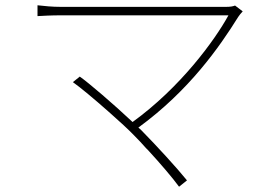

<svg xmlns="http://www.w3.org/2000/svg" viewBox="-20 -681 1040 727"><path d="M688 2C650 -45 575 -127 515 -188C511 -192 508 -194 504 -198C696 -338 811 -503 882 -617C886 -623 893 -632 899 -638L870 -660C863 -657 852 -655 836 -655H211C176 -655 150 -658 122 -661V-620C140 -621 173 -623 211 -623H845C793 -528 663 -350 482 -219C412 -285 314 -369 282 -391L256 -370C283 -351 337 -306 389 -260L398 -252C432 -222 466 -191 489 -167C504 -152 518 -137 533 -120L541 -112C588 -61 634 -7 658 26L688 2Z"/></svg>

Font: Glow Sans SC Normal ExtraLight
Style: Regular
Weight: 200
Designer: Ryoko NISHIZUKA (kana, bopomofo & ideographs); Paul D. Hunt (Latin, Greek & Cyrillic); Sandoll Communications, Soo-young
Version: Version 0.93